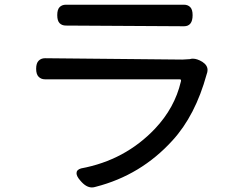

<svg xmlns="http://www.w3.org/2000/svg" viewBox="-20 -741 1040 827"><path d="M809.6 -675.8Q809.6 -627.9 772.5 -627.9L263.7 -630.9Q247.1 -630.9 236.8 -641.1Q226.6 -651.4 226.6 -675.8Q226.6 -700.2 236.8 -710.4Q247.1 -720.7 263.7 -720.7H772.5Q789.1 -720.7 799.3 -710.4Q809.6 -700.2 809.6 -675.8ZM874 -439.5Q874 -430.7 870.1 -420.9Q821.3 -243.2 722.7 -135.7Q586.9 13.7 392.6 63.5Q383.8 66.4 376 66.4Q350.6 66.4 326.2 37.1Q309.6 18.6 309.6 4.9Q309.6 -9.8 329.1 -15.6Q518.6 -50.8 647.5 -186.5Q732.4 -276.4 758.8 -388.7Q758.8 -388.7 759.3 -390.6Q759.8 -392.6 759.8 -394.5Q759.8 -396.5 758.8 -397.9Q757.8 -399.4 751 -399.4H173.8Q157.2 -399.4 146.5 -410.2Q135.7 -420.9 135.7 -444.8Q135.7 -468.8 146.5 -479.5Q157.2 -490.2 173.8 -490.2L765.6 -484.4L797.9 -486.3Q803.7 -488.3 810.5 -488.3Q829.1 -488.3 851.6 -474.6Q874 -460 874 -439.5Z"/></svg>

Font: TaiwanPearl
Style: Regular
Weight: 400
Version: Version 2.102